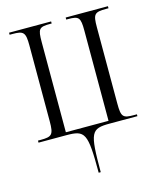

<svg xmlns="http://www.w3.org/2000/svg" viewBox="-112 -615 743 904"><g transform="rotate(-15 259.5 -163.0)"><path d="M256 210H266C266 15 274 0 367 0H501V-9H487C433 -9 425 -16 425 -82V-453C425 -518 432 -526 490 -526H501V-536H295V-526H304C357 -526 364 -518 364 -453V-14H156V-453C156 -519 162 -526 219 -526H224V-536H19V-526H32C87 -526 96 -518 96 -453V-83C96 -18 87 -10 32 -10H19V0H154C246 0 256 15 256 210Z"/></g></svg>

Font: Noto Serif Display ExtraCondensed Light
Style: Regular
Weight: 300
Width: 2
Designer: Monotype Design Team
Foundry: Monotype Imaging Inc.
Version: Version 2.009